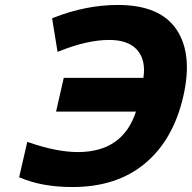

<svg xmlns="http://www.w3.org/2000/svg" viewBox="-20 -744 773 774"><path d="M237 -430H558Q569 -501 533.5 -542Q498 -583 420 -583Q333 -583 220 -538L212 -535L190 -670L197 -673Q327 -724 455 -724Q625 -724 691.5 -625Q758 -526 719 -356Q679 -181 565 -85.5Q451 10 272 10Q149 10 61 -28L57 -29L90 -172L99 -169Q210 -131 294 -131Q475 -131 528 -294H206Z"/></svg>

Font: Passageway
Style: BdIt
Weight: 700
Foundry: Ascender Corporation
Version: Version 1.11